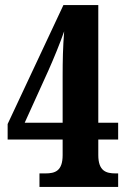

<svg xmlns="http://www.w3.org/2000/svg" viewBox="-20 -734 501 754"><path d="M135 0H444V-53H434C397 -53 366 -62 366 -125V-186H444V-252H366V-714H229L10 -247V-186H226V-125C226 -62 196 -53 158 -53H135ZM77 -252 170 -457C191 -504 216 -565 232 -611C227 -549 226 -494 226 -436V-252Z"/></svg>

Font: Noto Serif Lao ExtraCondensed ExtraBold
Style: Regular
Weight: 800
Width: 2
Designer: Monotype Design Team
Foundry: Monotype Imaging Inc.
Version: Version 2.003